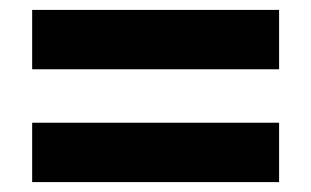

<svg xmlns="http://www.w3.org/2000/svg" viewBox="-20 -534 629 388"><path d="M544 -166H45V-286H544ZM544 -394H45V-514H544Z"/></svg>

Font: Hind Vadodara
Style: Bold
Weight: 700
Designer: Hitesh Malaviya
Foundry: Indian Type Foundry
Version: Version 0.702;PS 1.0;hotconv 1.0.81;makeotf.lib2.5.63406